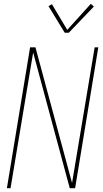

<svg xmlns="http://www.w3.org/2000/svg" viewBox="-20 -982 540 1002"><path d="M16 0 137 -735H165L356 -27L474 -735H493L372 0H344L153 -708L35 0ZM318 -811 233 -950 251 -960 331 -826 454 -962 470 -948 339 -811Z"/></svg>

Font: Iosevka SS04 Thin
Style: Italic
Weight: 100
Italic angle: -9°
Monospace: yes
Designer: Belleve Invis
Foundry: Belleve Invis
Version: Version 19.0.0; ttfautohint (v1.8.4)